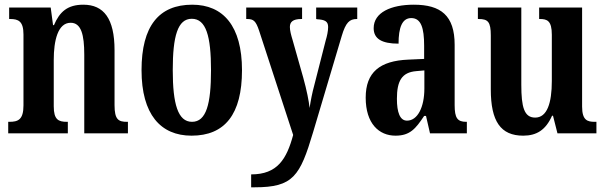

<svg xmlns="http://www.w3.org/2000/svg" viewBox="-20 -568 2583 818"><path d="M15 0H269V-49H265C229 -49 209 -58 209 -115V-313C209 -394 226 -471 281 -471C326 -471 339 -420 339 -335V0H525V-49H521C485 -49 468 -58 468 -120V-354C468 -489 422 -548 335 -548C268 -548 234 -518 210 -461H206L196 -536H19V-487H23C58 -487 80 -478 80 -421V-119C80 -58 57 -49 20 -49H15Z M796 10C938 10 1011 -81 1011 -269C1011 -457 931 -548 799 -548C657 -548 583 -457 583 -269C583 -81 664 10 796 10ZM798 -49C738 -49 716 -125 716 -269C716 -414 737 -488 797 -488C858 -488 879 -414 879 -269C879 -125 859 -49 798 -49Z M1050 175V230H1065C1229 230 1258 183 1314 -5L1436 -415C1453 -472 1469 -487 1500 -487H1502V-536H1327V-487L1331 -486C1363 -484 1378 -478 1378 -453C1378 -436 1373 -413 1368 -397L1319 -205C1310 -172 1304 -141 1299 -108C1296 -137 1287 -183 1272 -237L1227 -396C1220 -419 1215 -438 1215 -453C1215 -474 1227 -487 1264 -487H1267V-536H1029V-487H1033C1060 -487 1070 -479 1084 -437L1229 7C1201 110 1162 175 1050 175Z M1665 10C1727 10 1751 -20 1787 -74H1795L1812 0H1969V-49H1966C1929 -49 1917 -65 1917 -120V-377C1917 -502 1858 -548 1743 -548C1646 -548 1572 -515 1572 -448C1572 -403 1606 -382 1678 -382C1678 -450 1693 -491 1732 -491C1774 -491 1787 -449 1787 -373V-317L1720 -314C1598 -309 1538 -260 1538 -152C1538 -41 1595 10 1665 10ZM1714 -54C1684 -54 1671 -89 1671 -147C1671 -222 1691 -260 1754 -265L1788 -268V-191C1788 -111 1759 -54 1714 -54Z M2209 10C2266 10 2305 -14 2332 -75H2336L2355 0H2521V-49H2514C2483 -49 2460 -55 2460 -114V-536H2277V-487H2280C2311 -487 2331 -480 2331 -420V-223C2331 -129 2311 -67 2260 -67C2213 -67 2201 -112 2201 -207V-536H2016V-487H2019C2059 -487 2071 -475 2071 -417V-187C2071 -51 2113 10 2209 10Z"/></svg>

Font: Noto Serif Tamil ExtraCondensed
Style: Bold Italic
Weight: 700
Width: 2
Italic angle: -12°
Designer: Indian Type Foundry, Tom Grace, and the Monotype Design Team
Foundry: Monotype Imaging Inc.
Version: Version 2.003